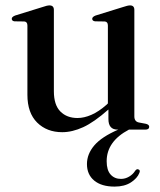

<svg xmlns="http://www.w3.org/2000/svg" viewBox="-20 -480 591 711"><path d="M81.5 -129V-385.5Q81.5 -399.5 70 -400.5L33.5 -401Q23.5 -402.5 23.5 -410.5Q23.5 -417.5 36 -422.5L136 -453.5Q154.5 -460 163 -460Q179.5 -460 179.5 -443.5V-142Q179.5 -91.5 203.5 -67.2Q227.5 -43 267 -43Q291.5 -43 318.5 -54.8Q345.5 -66.5 375 -92.5L379.5 -97V-385.5Q379.5 -399.5 368 -400.5L332 -401Q321.5 -402.5 321.5 -410.5Q321.5 -417.5 334 -422.5L434 -453.5Q453 -460 461.5 -460Q477.5 -460 477.5 -443.5V-49Q477.5 -30 494 -26.5L520.5 -21.5Q532.5 -18.5 532.5 -10.5Q532.5 0 518 0H457.5Q375 43.5 375 117Q375 150 389.5 166.2Q404 182.5 428 182.5Q444 182.5 458.2 174Q472.5 165.5 480.5 152.5Q486 145 491.5 147Q501 149.5 496 160.5Q488.5 180 464.8 195.5Q441 211 404.5 211Q356 211 329 188.8Q302 166.5 302 127.5Q302 90.5 329.2 58.5Q356.5 26.5 418 0H415.5Q381.5 0 381.5 -39V-74.5Q328.5 -27.5 288 -9Q247.5 9.5 210.5 9.5Q153.5 9.5 117.5 -26.2Q81.5 -62 81.5 -129Z"/></svg>

Font: Fraunces 72pt S000
Style: Regular
Weight: 400
Version: Version 1.000; ttfautohint (v1.8.3)